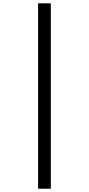

<svg xmlns="http://www.w3.org/2000/svg" viewBox="-20 -863 540 1164"><path d="M210.9 281.2V-842.8H288.1V281.2Z"/></svg>

Font: Gen Shin Gothic Monospace Medium
Style: Regular
Weight: 500
Designer: [Source Han Sans]
Ryoko NISHIZUKA  (kana & ideographs); Paul D. Hunt (Latin, Greek & Cyrillic); Wenlong ZHANG  (bopomofo
Version: Version 1.002.20150607